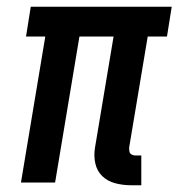

<svg xmlns="http://www.w3.org/2000/svg" viewBox="-20 -540 540 568"><path d="M367 8Q343 8 320.5 2Q298 -4 282.5 -19Q267 -34 262 -56.5Q257 -79 261 -103L316 -432H215L143 0H42L114 -432H57L71 -520H488L474 -432H417L362 -103Q362 -98 362.5 -93.5Q363 -89 365.5 -86Q368 -83 372.5 -81.5Q377 -80 381 -80H398V8Z"/></svg>

Font: Iosevka SS04 Semibold
Style: Italic
Weight: 600
Italic angle: -9°
Monospace: yes
Designer: Belleve Invis
Foundry: Belleve Invis
Version: Version 19.0.0; ttfautohint (v1.8.4)